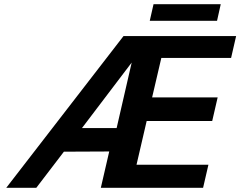

<svg xmlns="http://www.w3.org/2000/svg" viewBox="-20 -894 1144 914"><path d="M1013.2 -794.9H692.9L710.9 -874H1030.8ZM946.8 0H460L500 -172.9L284.2 -171.9L152.8 0H9.8L567.9 -722.2H1104L1080.1 -618.2H748L704.1 -430.2H1016.1L990.2 -317.9H678.2L629.9 -109.9H972.2ZM535.2 -284.2 606.9 -596.2 370.1 -284.2Z"/></svg>

Font: Perun
Style: Bold Italic
Weight: 700
Italic angle: -12°
Foundry: Copyright (c) Stefan Peev, Context Ltd, 2016
Version: Version 001.000